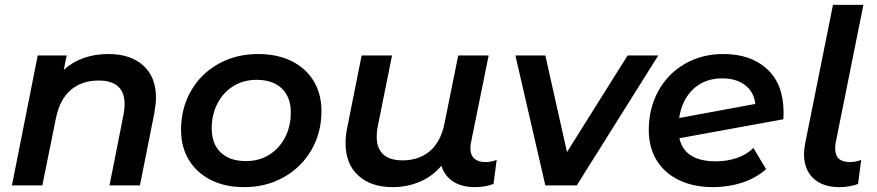

<svg xmlns="http://www.w3.org/2000/svg" viewBox="-20 -762 3602 789"><path d="M621 -360Q621 -336 614 -296L555 0H430L488 -293Q492 -313 492 -334Q492 -431 385 -431Q316 -431 271 -392.5Q226 -354 210 -277L154 0H29L135 -534H254L242 -475Q314 -540 426 -540Q516 -540 568.5 -493Q621 -446 621 -360Z M724 -228Q724 -317 764.5 -388Q805 -459 877.5 -499.5Q950 -540 1041 -540Q1119 -540 1178 -511Q1237 -482 1269 -429Q1301 -376 1301 -306Q1301 -217 1260 -146Q1219 -75 1146.5 -34Q1074 7 983 7Q905 7 846.5 -22.5Q788 -52 756 -105Q724 -158 724 -228ZM1175 -300Q1175 -363 1138 -398.5Q1101 -434 1034 -434Q981 -434 939.5 -408.5Q898 -383 874 -337.5Q850 -292 850 -234Q850 -171 887 -135.5Q924 -100 991 -100Q1044 -100 1085.5 -125.5Q1127 -151 1151 -196.5Q1175 -242 1175 -300Z M2021 -105 2008 -6Q1973 7 1931 7Q1877 7 1841.5 -16.5Q1806 -40 1794 -81Q1757 -37 1705 -15Q1653 7 1593 7Q1505 7 1452.5 -40.5Q1400 -88 1400 -174Q1400 -206 1407 -238L1466 -534H1591L1532 -241Q1528 -221 1528 -200Q1528 -153 1554.5 -128Q1581 -103 1634 -103Q1702 -103 1747 -141.5Q1792 -180 1807 -257L1863 -534H1988L1915 -174Q1913 -166 1913 -152Q1913 -125 1929 -110.5Q1945 -96 1974 -96Q1999 -96 2021 -105Z M2685 -534 2350 0H2221L2098 -534H2221L2310 -137L2559 -534Z M3200 -299Q3200 -281 3199 -272L2772 -194Q2793 -99 2922 -99Q2968 -99 3008.5 -113Q3049 -127 3076 -154L3128 -67Q3087 -30 3030 -11.5Q2973 7 2910 7Q2830 7 2770 -22Q2710 -51 2678 -104Q2646 -157 2646 -228Q2646 -316 2685 -387.5Q2724 -459 2794 -499.5Q2864 -540 2953 -540Q3065 -540 3132.5 -478Q3200 -416 3200 -299ZM2771 -277 3084 -335Q3078 -385 3041.5 -412.5Q3005 -440 2948 -440Q2876 -440 2829 -396Q2782 -352 2771 -277Z M3284 -129Q3284 -147 3289 -174L3403 -742H3528L3414 -175Q3412 -167 3412 -152Q3412 -96 3472 -96Q3497 -96 3519 -105L3506 -6Q3471 7 3429 7Q3361 7 3322.5 -29Q3284 -65 3284 -129Z"/></svg>

Font: Montserrat Alternates SemiBold
Style: Italic
Weight: 600
Italic angle: -11.3°
Designer: Julieta Ulanovsky
Foundry: Julieta Ulanovsky
Version: Version 7.200